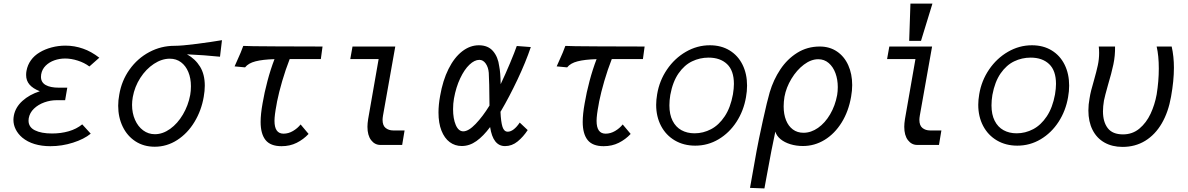

<svg xmlns="http://www.w3.org/2000/svg" viewBox="-20 -810 6640 1073"><path d="M104.5 -41Q80.5 -61.5 67.8 -87Q55 -112.5 55 -140.5Q55 -151 57.5 -164.5Q66.5 -211 105.5 -246.2Q144.5 -281.5 202.5 -300Q163.5 -315.5 144.8 -337.5Q126 -359.5 126 -391Q126 -403.5 128 -414Q134 -447 152.8 -473.2Q171.5 -499.5 202 -517.5Q231 -535 268.5 -545Q306 -555 346 -555Q396.5 -555 444.5 -538Q489.5 -522.5 535 -487.5L479.5 -438.5Q451.5 -459.5 414.8 -471.2Q378 -483 344 -483Q313 -483 284.2 -473Q255.5 -463 235.2 -443Q215 -423 210 -394Q209 -389.5 209 -380.5Q209 -350 235 -335Q261 -320 309.5 -320H356L344 -250H296Q261.5 -250 227.5 -237.8Q193.5 -225.5 169.8 -202.8Q146 -180 140.5 -149Q139.5 -144.5 139.5 -136Q139.5 -99.5 175 -81.8Q210.5 -64 271 -64Q321 -64 364.2 -76.5Q407.5 -89 439.5 -115L487 -63Q450 -32.5 388.2 -12.8Q326.5 7 261.5 7Q213 7 173.2 -5Q133.5 -17 104.5 -41Z M640.5 -219Q640.5 -249.5 646.5 -281Q659.5 -359 703.8 -421.2Q748 -483.5 814 -518.8Q880 -554 955 -554Q996.5 -554 1081 -565Q1165.5 -576 1220.5 -585.5L1209.5 -493Q1123.5 -502 1025 -506.5Q1071.5 -480.5 1098 -437.5Q1124.5 -394.5 1124.5 -331Q1124.5 -302.5 1118.5 -268.5Q1105.5 -192.5 1067 -128.8Q1028.5 -65 970.5 -27.5Q912.5 10 844.5 10Q783.5 10 737.2 -20Q691 -50 665.8 -102.2Q640.5 -154.5 640.5 -219ZM1043 -279.5Q1047 -301.5 1047 -328Q1047 -372.5 1032.5 -407.5Q1018 -442.5 991.5 -462.2Q965 -482 929 -482Q884 -482 840 -453Q796 -424 764.2 -374.8Q732.5 -325.5 722 -267.5Q718 -243.5 718 -224Q718 -178 734.5 -140.5Q751 -103 780 -81.5Q809 -60 845.5 -60Q889.5 -60 931 -89.8Q972.5 -119.5 1002.2 -170Q1032 -220.5 1043 -279.5Z M1310.5 -483Q1317.5 -498.5 1325 -516Q1332.5 -533.5 1339.5 -553.5Q1359.5 -551.5 1527.2 -550.8Q1695 -550 1782.5 -550L1773 -480H1599Q1576 -421.5 1557.2 -357.2Q1538.5 -293 1528.5 -243L1525.5 -225.5Q1514 -166 1514 -134.5Q1514 -63 1564.5 -63Q1592 -63 1617.5 -78Q1643 -93 1660 -114.5L1704.5 -61.5Q1676 -31 1638.2 -12Q1600.5 7 1553.5 7Q1491.5 7 1464 -27.5Q1436.5 -62 1436.5 -128.5Q1436.5 -172.5 1447.5 -233Q1457.5 -292.5 1474.8 -357.5Q1492 -422.5 1514 -479.5Q1447.5 -477.5 1407.8 -467.2Q1368 -457 1349.5 -433.5L1291 -439Q1296.5 -452 1310.5 -483Z M2033.5 -101.5Q2033.5 -120 2037.5 -145L2096 -480H1937.5L1950 -550H2189L2120.5 -164.5Q2118 -149.5 2118 -140.5Q2118 -108.5 2135.2 -94.8Q2152.5 -81 2177.5 -81H2241Q2233.5 -37.5 2227.5 0H2106Q2074.5 0 2054 -26.8Q2033.5 -53.5 2033.5 -101.5Z M2430.5 -181.5Q2430.5 -223.5 2439.5 -273.5Q2454.5 -360.5 2486.5 -424.5Q2518.5 -488.5 2562.5 -522.8Q2606.5 -557 2656 -557Q2707.5 -557 2735.5 -524.2Q2763.5 -491.5 2770 -439Q2777 -405.5 2778 -339.5Q2804.5 -395.5 2830.5 -457.5Q2856.5 -519.5 2868 -553L2946.5 -547Q2918 -462.5 2872 -365.2Q2826 -268 2780 -190L2777 -185.5Q2779.5 -128 2788.2 -101Q2797 -74 2817.5 -74Q2834.5 -74 2852 -88Q2869.5 -102 2884.5 -125L2929 -83Q2904.5 -45.5 2872.8 -19.5Q2841 6.5 2802.5 6.5Q2735 6.5 2719 -100Q2681.5 -49.5 2642.8 -21.8Q2604 6 2560.5 6Q2522.5 6 2493.2 -15.8Q2464 -37.5 2447.2 -79.8Q2430.5 -122 2430.5 -181.5ZM2512 -200Q2512 -146.5 2527.2 -111.2Q2542.5 -76 2569 -76Q2598.5 -76 2638.2 -117.5Q2678 -159 2715.5 -220Q2714.5 -360.5 2711.5 -403Q2709 -434 2694.5 -454.8Q2680 -475.5 2659 -475.5Q2632 -475.5 2603.5 -448.5Q2575 -421.5 2551.8 -372.2Q2528.5 -323 2517 -259.5Q2512 -231 2512 -200Z M3110.5 -483Q3117.5 -498.5 3125 -516Q3132.5 -533.5 3139.5 -553.5Q3159.5 -551.5 3327.2 -550.8Q3495 -550 3582.5 -550L3573 -480H3399Q3376 -421.5 3357.2 -357.2Q3338.5 -293 3328.5 -243L3325.5 -225.5Q3314 -166 3314 -134.5Q3314 -63 3364.5 -63Q3392 -63 3417.5 -78Q3443 -93 3460 -114.5L3504.5 -61.5Q3476 -31 3438.2 -12Q3400.5 7 3353.5 7Q3291.5 7 3264 -27.5Q3236.5 -62 3236.5 -128.5Q3236.5 -172.5 3247.5 -233Q3257.5 -292.5 3274.8 -357.5Q3292 -422.5 3314 -479.5Q3247.5 -477.5 3207.8 -467.2Q3168 -457 3149.5 -433.5L3091 -439Q3096.5 -452 3110.5 -483Z M3647 -224.5Q3647 -251.5 3652.5 -283.5Q3665 -359 3707.5 -421.5Q3750 -484 3813 -520.5Q3876 -557 3947 -557Q4010.5 -557 4057.5 -528.2Q4104.5 -499.5 4129.8 -448.2Q4155 -397 4155 -331.5Q4155 -300 4149 -267Q4136 -191 4096 -129.2Q4056 -67.5 3996 -31.8Q3936 4 3865.5 4Q3801 4 3751.2 -25.2Q3701.5 -54.5 3674.2 -106.5Q3647 -158.5 3647 -224.5ZM4076 -282.5Q4081.5 -316.5 4081.5 -341Q4081.5 -415.5 4043.2 -451.8Q4005 -488 3940 -488Q3891 -488 3847.8 -467.2Q3804.5 -446.5 3772 -399.8Q3739.5 -353 3726 -279.5Q3721 -249.5 3721 -221Q3721 -170 3738.8 -135Q3756.5 -100 3788.2 -82.5Q3820 -65 3861.5 -65Q3910 -65 3953.8 -88Q3997.5 -111 4030 -159.8Q4062.5 -208.5 4076 -282.5Z M4171.5 240 4208 35Q4218.5 -23 4243.2 -135.8Q4268 -248.5 4281.5 -294Q4302.5 -364.5 4341 -422.2Q4379.5 -480 4435.5 -515Q4491.5 -550 4561.5 -550Q4616.5 -550 4657.5 -522.2Q4698.5 -494.5 4720.5 -445.5Q4742.5 -396.5 4742.5 -334.5Q4742.5 -304 4736.5 -270Q4722.5 -188 4683.5 -125.2Q4644.5 -62.5 4588.2 -28.2Q4532 6 4467.5 6Q4430 6 4397.2 -4Q4364.5 -14 4342.2 -32.2Q4320 -50.5 4313 -74.5Q4293.5 14 4263 183L4252 243ZM4658.5 -279Q4662 -300 4662 -323Q4662 -365.5 4649 -401Q4636 -436.5 4611.2 -457.8Q4586.5 -479 4553 -479Q4512.5 -479 4472.5 -448.8Q4432.5 -418.5 4403 -369.8Q4373.5 -321 4364 -269Q4359.5 -240.5 4359.5 -215.5Q4359.5 -171.5 4372.8 -138.2Q4386 -105 4411 -86.5Q4436 -68 4470.5 -68Q4512.5 -68 4551.8 -95.5Q4591 -123 4619.2 -171.2Q4647.5 -219.5 4658.5 -279Z M5033.5 -101.5Q5033.5 -120 5037.5 -145L5096 -480H4937.5L4950 -550H5189L5120.5 -164.5Q5118 -149.5 5118 -140.5Q5118 -108.5 5135.2 -94.8Q5152.5 -81 5177.5 -81H5241Q5233.5 -37.5 5227.5 0H5106Q5074.5 0 5054 -26.8Q5033.5 -53.5 5033.5 -101.5ZM5191 -790 5127 -581.5H5061L5068 -790Z M5447 -224.5Q5447 -251.5 5452.5 -283.5Q5465 -359 5507.5 -421.5Q5550 -484 5613 -520.5Q5676 -557 5747 -557Q5810.5 -557 5857.5 -528.2Q5904.5 -499.5 5929.8 -448.2Q5955 -397 5955 -331.5Q5955 -300 5949 -267Q5936 -191 5896 -129.2Q5856 -67.5 5796 -31.8Q5736 4 5665.5 4Q5601 4 5551.2 -25.2Q5501.5 -54.5 5474.2 -106.5Q5447 -158.5 5447 -224.5ZM5876 -282.5Q5881.5 -316.5 5881.5 -341Q5881.5 -415.5 5843.2 -451.8Q5805 -488 5740 -488Q5691 -488 5647.8 -467.2Q5604.5 -446.5 5572 -399.8Q5539.5 -353 5526 -279.5Q5521 -249.5 5521 -221Q5521 -170 5538.8 -135Q5556.5 -100 5588.2 -82.5Q5620 -65 5661.5 -65Q5710 -65 5753.8 -88Q5797.5 -111 5830 -159.8Q5862.5 -208.5 5876 -282.5Z M6062.5 -192.5Q6062.5 -226 6069 -260Q6072.5 -283 6078.2 -305.2Q6084 -327.5 6093.5 -360.5Q6108 -411.5 6115.2 -445.2Q6122.5 -479 6122.5 -514.5Q6122.5 -534 6120.5 -550H6211.5Q6212.5 -499 6202.2 -450.2Q6192 -401.5 6172 -335Q6154.5 -273 6149.5 -248Q6144 -215 6144 -188Q6144 -128.5 6170.8 -93.8Q6197.5 -59 6256 -59Q6309 -59 6347.8 -91.5Q6386.5 -124 6410 -174.2Q6433.5 -224.5 6444 -282Q6456 -356.5 6456 -427Q6456 -498.5 6444 -550H6528Q6540.5 -494.5 6540.5 -431.5Q6540.5 -359 6524.5 -270Q6509.5 -184 6472.8 -120.8Q6436 -57.5 6380.2 -23.2Q6324.5 11 6253.5 11Q6195.5 11 6152.2 -13.5Q6109 -38 6085.8 -84Q6062.5 -130 6062.5 -192.5Z"/></svg>

Font: JuliaMono
Style: Italic
Weight: 400
Italic angle: -9°
Monospace: yes
Designer: cormullion
Foundry: corm
Version: Version 0.057; ttfautohint (v1.8.4)